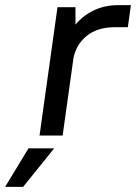

<svg xmlns="http://www.w3.org/2000/svg" viewBox="-111 -528 530 748"><path d="M113 -500H183V-432Q214 -469 256.5 -488.5Q299 -508 349 -508H399L387 -422H337Q268 -422 226.5 -388Q185 -354 175 -300L133 0H43ZM0 50H100L-21 200H-91Z"/></svg>

Font: Retni Sans Medium
Style: Italic
Weight: 500
Italic angle: -8°
Designer: Vitaly Kuzmin
Foundry: ParaType Ltd.
Version: Version 1.00;June 10, 2019;FontCreator 11.5.0.2425 64-bit; t